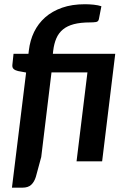

<svg xmlns="http://www.w3.org/2000/svg" viewBox="-20 -763 602 908"><path d="M230 -508.5 231.5 -522.5C234.2 -545.2 239.2 -564.9 246.5 -581.8C253.8 -598.6 264.2 -612.6 277.8 -623.8C291.2 -634.9 308.5 -643.2 329.5 -648.8C350.5 -654.2 376 -657 406 -657C416.7 -657 425.8 -657.6 433.5 -658.8C441.2 -659.9 445.8 -664.3 447.5 -672L459.5 -733.5C449.8 -736.8 437.8 -739.2 423.2 -740.8C408.8 -742.2 395 -743 382 -743C341 -743 304.8 -737.5 273.5 -726.5C242.2 -715.5 215.5 -700.2 193.5 -680.8C171.5 -661.2 154.1 -638.2 141.2 -611.8C128.4 -585.2 120.2 -556.3 116.5 -525L114.5 -508.5H44L38.5 -456.5C37.5 -447.8 39.5 -441.2 44.5 -436.8C49.5 -432.2 56.5 -429 65.5 -427L103.5 -420L36.5 124.5H86C104 124.5 117.8 120 127.5 111C137.2 102 144.5 89.5 149.5 73.5L175 -20.5L223.5 -420.5H393.5L342 0H463L525 -508.5Z"/></svg>

Font: Lato
Style: Bold Italic
Weight: 700
Italic angle: -7°
Designer: Lukasz Dziedzic
Foundry: tyPoland Lukasz Dziedzic
Version: Version 2.007; 2014-02-27